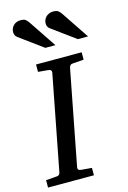

<svg xmlns="http://www.w3.org/2000/svg" viewBox="-152 -992 703 1056"><g transform="rotate(-15 199.0 -464.0)"><path d="M292 -624Q282.2 -623 278.3 -618.4Q274.4 -613.8 272 -604L168 -65.9Q166.5 -58.6 170.4 -53.2Q174.3 -47.9 188 -46.9L246.1 -42V0H-15.1V-42L47.9 -46.9Q57.1 -47.9 61.3 -52.5Q65.4 -57.1 66.9 -65.9L170.9 -604Q172.4 -612.3 168.5 -617.7Q164.6 -623 151.9 -624L96.2 -628.9V-670.9H356V-628.9ZM169.4 -746.1 36.6 -843.3Q20.5 -854 20.5 -874.5Q20.5 -897.9 36.4 -913.1Q52.2 -928.2 76.7 -928.2Q96.7 -928.2 105.5 -921.1Q114.3 -914.1 122.6 -901.4L226.6 -746.1ZM354.5 -746.1 221.7 -843.3Q205.6 -854 205.6 -874.5Q205.6 -886.2 210 -896Q214.4 -905.8 221.9 -912.8Q229.5 -919.9 239.7 -924.1Q250 -928.2 261.7 -928.2Q281.7 -928.2 291 -921.1Q300.3 -914.1 308.6 -901.4L412.6 -746.1Z"/></g></svg>

Font: Charis SIL
Style: Italic
Weight: 400
Italic angle: -11°
Foundry: SIL International
Version: Version 4.112